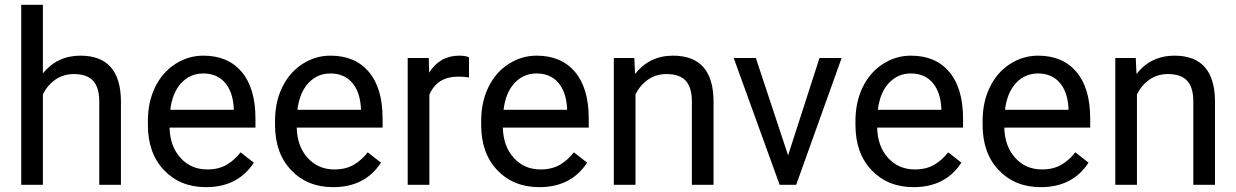

<svg xmlns="http://www.w3.org/2000/svg" viewBox="-20 -770 5150 800"><path d="M158.7 -464.4Q218.8 -538.1 314.9 -538.1Q482.4 -538.1 483.9 -349.1V0H393.6V-349.6Q393.1 -406.7 367.4 -434.1Q341.8 -461.4 287.6 -461.4Q243.7 -461.4 210.4 -438Q177.2 -414.6 158.7 -376.5V0H68.4V-750H158.7Z M838.4 9.8Q731 9.8 663.6 -60.8Q596.2 -131.3 596.2 -249.5V-266.1Q596.2 -344.7 626.2 -406.5Q656.2 -468.3 710.2 -503.2Q764.2 -538.1 827.1 -538.1Q930.2 -538.1 987.3 -470.2Q1044.4 -402.3 1044.4 -275.9V-238.3H686.5Q688.5 -160.2 732.2 -112.1Q775.9 -64 843.3 -64Q891.1 -64 924.3 -83.5Q957.5 -103 982.4 -135.3L1037.6 -92.3Q971.2 9.8 838.4 9.8ZM827.1 -463.9Q772.5 -463.9 735.4 -424.1Q698.2 -384.3 689.5 -312.5H954.1V-319.3Q950.2 -388.2 917 -426Q883.8 -463.9 827.1 -463.9Z M1368.2 9.8Q1260.7 9.8 1193.4 -60.8Q1126 -131.3 1126 -249.5V-266.1Q1126 -344.7 1156 -406.5Q1186 -468.3 1240 -503.2Q1293.9 -538.1 1356.9 -538.1Q1460 -538.1 1517.1 -470.2Q1574.2 -402.3 1574.2 -275.9V-238.3H1216.3Q1218.3 -160.2 1262 -112.1Q1305.7 -64 1373 -64Q1420.9 -64 1454.1 -83.5Q1487.3 -103 1512.2 -135.3L1567.4 -92.3Q1501 9.8 1368.2 9.8ZM1356.9 -463.9Q1302.2 -463.9 1265.1 -424.1Q1228 -384.3 1219.2 -312.5H1483.9V-319.3Q1480 -388.2 1446.8 -426Q1413.6 -463.9 1356.9 -463.9Z M1934.1 -447.3Q1913.6 -450.7 1889.6 -450.7Q1800.8 -450.7 1769 -375V0H1678.7V-528.3H1766.6L1768.1 -467.3Q1812.5 -538.1 1894 -538.1Q1920.4 -538.1 1934.1 -531.2Z M2227.1 9.8Q2119.6 9.8 2052.2 -60.8Q1984.9 -131.3 1984.9 -249.5V-266.1Q1984.9 -344.7 2014.9 -406.5Q2044.9 -468.3 2098.9 -503.2Q2152.8 -538.1 2215.8 -538.1Q2318.8 -538.1 2376 -470.2Q2433.1 -402.3 2433.1 -275.9V-238.3H2075.2Q2077.1 -160.2 2120.8 -112.1Q2164.6 -64 2231.9 -64Q2279.8 -64 2313 -83.5Q2346.2 -103 2371.1 -135.3L2426.3 -92.3Q2359.9 9.8 2227.1 9.8ZM2215.8 -463.9Q2161.1 -463.9 2124 -424.1Q2086.9 -384.3 2078.1 -312.5H2342.8V-319.3Q2338.9 -388.2 2305.7 -426Q2272.5 -463.9 2215.8 -463.9Z M2623 -528.3 2626 -461.9Q2686.5 -538.1 2784.2 -538.1Q2951.7 -538.1 2953.1 -349.1V0H2862.8V-349.6Q2862.3 -406.7 2836.7 -434.1Q2811 -461.4 2756.8 -461.4Q2712.9 -461.4 2679.7 -438Q2646.5 -414.6 2627.9 -376.5V0H2537.6V-528.3Z M3263.7 -122.6 3394.5 -528.3H3486.8L3297.4 0H3228.5L3037.1 -528.3H3129.4Z M3786.6 9.8Q3679.2 9.8 3611.8 -60.8Q3544.4 -131.3 3544.4 -249.5V-266.1Q3544.4 -344.7 3574.5 -406.5Q3604.5 -468.3 3658.4 -503.2Q3712.4 -538.1 3775.4 -538.1Q3878.4 -538.1 3935.5 -470.2Q3992.7 -402.3 3992.7 -275.9V-238.3H3634.8Q3636.7 -160.2 3680.4 -112.1Q3724.1 -64 3791.5 -64Q3839.4 -64 3872.6 -83.5Q3905.8 -103 3930.7 -135.3L3985.8 -92.3Q3919.4 9.8 3786.6 9.8ZM3775.4 -463.9Q3720.7 -463.9 3683.6 -424.1Q3646.5 -384.3 3637.7 -312.5H3902.3V-319.3Q3898.4 -388.2 3865.2 -426Q3832 -463.9 3775.4 -463.9Z M4316.4 9.8Q4209 9.8 4141.6 -60.8Q4074.2 -131.3 4074.2 -249.5V-266.1Q4074.2 -344.7 4104.2 -406.5Q4134.3 -468.3 4188.2 -503.2Q4242.2 -538.1 4305.2 -538.1Q4408.2 -538.1 4465.3 -470.2Q4522.5 -402.3 4522.5 -275.9V-238.3H4164.6Q4166.5 -160.2 4210.2 -112.1Q4253.9 -64 4321.3 -64Q4369.1 -64 4402.3 -83.5Q4435.5 -103 4460.4 -135.3L4515.6 -92.3Q4449.2 9.8 4316.4 9.8ZM4305.2 -463.9Q4250.5 -463.9 4213.4 -424.1Q4176.3 -384.3 4167.5 -312.5H4432.1V-319.3Q4428.2 -388.2 4395 -426Q4361.8 -463.9 4305.2 -463.9Z M4712.4 -528.3 4715.3 -461.9Q4775.9 -538.1 4873.5 -538.1Q5041 -538.1 5042.5 -349.1V0H4952.1V-349.6Q4951.7 -406.7 4926 -434.1Q4900.4 -461.4 4846.2 -461.4Q4802.2 -461.4 4769 -438Q4735.8 -414.6 4717.3 -376.5V0H4627V-528.3Z"/></svg>

Font: Vazir
Style: Regular
Weight: 400
Designer: Saber Rastikerdar
Foundry: Saber Rastikerdar
Version: Version 30.0.0